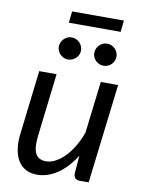

<svg xmlns="http://www.w3.org/2000/svg" viewBox="-92 -893 714 963"><g transform="rotate(10 265.0 -411.5)"><path d="M41.5 0ZM174 -506.5 136 -184.5Q129 -125 143.2 -96Q157.5 -67 197 -67Q220 -67 244.2 -79.5Q268.5 -92 291.2 -115Q314 -138 333.5 -170.5Q353 -203 367.5 -243L399 -506.5H487.5L426.5 0H382.5Q350 0 350 -32L357.5 -124Q317 -59.5 267 -26.2Q217 7 164 7Q132 7 107.5 -5.8Q83 -18.5 67.8 -43Q52.5 -67.5 47 -103Q41.5 -138.5 47.5 -184.5L85.5 -506.5ZM196 -830H460L453.5 -771.5H189.5ZM274 -644.5Q274 -633 269.5 -623Q265 -613 257 -605.5Q249 -598 238.8 -593.5Q228.5 -589 217 -589Q205.5 -589 195.5 -593.5Q185.5 -598 177.8 -605.5Q170 -613 165.5 -623Q161 -633 161 -644.5Q161 -656 165.5 -666.5Q170 -677 177.8 -684.8Q185.5 -692.5 195.5 -697Q205.5 -701.5 217 -701.5Q228.5 -701.5 238.8 -697Q249 -692.5 257 -684.8Q265 -677 269.5 -666.5Q274 -656 274 -644.5ZM454.5 -644.5Q454.5 -633 450 -623Q445.5 -613 437.8 -605.5Q430 -598 419.8 -593.5Q409.5 -589 398 -589Q386.5 -589 376.2 -593.5Q366 -598 358.2 -605.5Q350.5 -613 346 -623Q341.5 -633 341.5 -644.5Q341.5 -656 346 -666.5Q350.5 -677 358.2 -684.8Q366 -692.5 376.2 -697Q386.5 -701.5 398 -701.5Q409.5 -701.5 419.8 -697Q430 -692.5 437.8 -684.8Q445.5 -677 450 -666.5Q454.5 -656 454.5 -644.5Z"/></g></svg>

Font: Lato
Style: Italic
Weight: 400
Italic angle: -7°
Designer: Lukasz Dziedzic
Foundry: tyPoland Lukasz Dziedzic
Version: Version 2.007; 2014-02-27